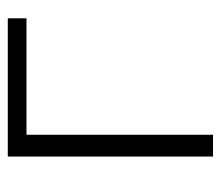

<svg xmlns="http://www.w3.org/2000/svg" viewBox="-57 -510 567 493"><g transform="rotate(-90 226.5 -263.5)"><path d="M71 0V-527H426V-479H127V0Z"/></g></svg>

Font: Onest ExtraLight
Style: Regular
Weight: 250
Designer: Dmitri Voloshin, Andrey Kudryavtsev
Foundry: Dmitri Voloshin, Andrey Kudryavtsev
Version: Version 1.000;gftools[0.9.33]